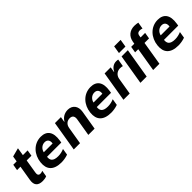

<svg xmlns="http://www.w3.org/2000/svg" viewBox="253 -2015 3277 3277"><g transform="rotate(-45 1892.0 -376.5)"><path d="M277.3 -435.4H391.7L409.8 -545.5H295.5L318.9 -688.2L161.6 -647L144.9 -545.5H63.6L44.7 -435.4H126.8L81.3 -160.9C63.2 -50.8 109.4 7.8 224.4 7.8C257.1 7.8 292.6 2.8 321.4 -9.9L340.2 -122.5C321.4 -113.6 302.9 -109.4 284.8 -109.4C235.8 -109.4 229.8 -144.9 236.5 -186.1Z M732.2 -552.6C560 -552.6 438.6 -414.1 421.9 -245.4C404.5 -85.9 484.7 9.2 674.7 9.2C721.6 9.2 781.2 0.7 834.5 -18.5L854 -136C808.9 -116.8 760.7 -105.1 709.2 -105.1C582.4 -105.1 558.6 -163 567.1 -234H910.9L917.3 -275.6C946.7 -460.9 875 -552.6 732.2 -552.6ZM795.1 -327.8H582.4C594.5 -389.6 646.7 -439.6 713.4 -439.6C778.8 -439.6 805.8 -392.8 795.1 -327.8Z M978 0H1129.3L1181.8 -315.3C1193.5 -385.7 1242.2 -426.8 1305.4 -426.8C1366.8 -426.8 1394.5 -388.1 1382.8 -320.3L1329.5 0H1480.8L1539.1 -347.3C1559.7 -470.9 1493.3 -552.6 1382.5 -552.6C1301.8 -552.6 1235.8 -509.9 1203.5 -449.2H1197.1L1213.1 -545.5H1068.9Z M1932.9 -552.6C1760.7 -552.6 1639.2 -414.1 1622.5 -245.4C1605.1 -85.9 1685.4 9.2 1875.4 9.2C1922.2 9.2 1981.9 0.7 2035.2 -18.5L2054.7 -136C2009.6 -116.8 1961.3 -105.1 1909.8 -105.1C1783 -105.1 1759.2 -163 1767.8 -234H2111.5L2117.9 -275.6C2147.4 -460.9 2075.6 -552.6 1932.9 -552.6ZM1995.7 -327.8H1783C1795.1 -389.6 1847.3 -439.6 1914.1 -439.6C1979.4 -439.6 2006.4 -392.8 1995.7 -327.8Z M2177.2 0H2328.5L2379.3 -308.6C2391.3 -375.7 2447.8 -421.9 2513.8 -421.9C2535.5 -421.9 2563.6 -418.3 2576.7 -413.7L2599.4 -548.3C2586.3 -551.5 2568.2 -553.3 2552.9 -553.3C2491.8 -553.3 2435.7 -517.8 2404.5 -450.3H2398.8L2414.8 -545.5H2268.1Z M2709.9 -757.1 2687.1 -617.9H2843.4L2866.1 -757.1ZM2586.6 0H2737.9L2828.8 -545.5H2677.6Z M3212.7 -641C3229.8 -641 3244.3 -637.8 3267.4 -630L3287.6 -751.4C3266.3 -756.4 3232.2 -761.7 3199.6 -761.7C3095.2 -761.7 3011 -703.1 2991.5 -585.2L2985.1 -545.5H2909.4L2890.3 -431.8H2966.3L2894.9 -0.4H3046.2L3117.5 -431.8H3226.9L3246.1 -545.5H3136.4L3142.4 -582.4C3145.2 -601.9 3153.4 -641 3212.7 -641Z M3554.7 -552.6C3382.5 -552.6 3261 -414.1 3244.3 -245.4C3226.9 -85.9 3307.2 9.2 3497.2 9.2C3544 9.2 3603.7 0.7 3657 -18.5L3676.5 -136C3631.4 -116.8 3583.1 -105.1 3531.6 -105.1C3404.8 -105.1 3381 -163 3389.6 -234H3733.3L3739.7 -275.6C3769.2 -460.9 3697.4 -552.6 3554.7 -552.6ZM3617.5 -327.8H3404.8C3416.9 -389.6 3469.1 -439.6 3535.9 -439.6C3601.2 -439.6 3628.2 -392.8 3617.5 -327.8Z"/></g></svg>

Font: TID UI
Style: Bold Italic
Weight: 700
Italic angle: -9.39999°
Designer: The TID Project Authors
Foundry: Bakken & Bæck
Version: Version 1.001;hotconv 1.0.109;makeotfexe 2.5.65596